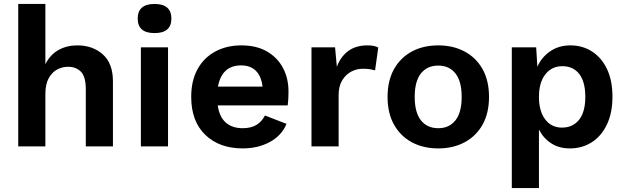

<svg xmlns="http://www.w3.org/2000/svg" viewBox="-20 -739 3158 969"><path d="M72 0V-719H209V-415Q233 -463 275 -486.5Q317 -510 370 -510Q448 -510 499 -464.5Q550 -419 550 -328V0H413V-288Q413 -353 388 -377.5Q363 -402 324 -402Q295 -402 269 -388.5Q243 -375 226 -344.5Q209 -314 209 -264V0Z M760 -572Q675 -572 675 -645Q675 -719 760 -719Q845 -719 845 -645Q845 -572 760 -572ZM828 -500V0H691V-500Z M1205 10Q1087 10 1016 -58.5Q945 -127 945 -250Q945 -332 977 -390Q1009 -448 1066.5 -479Q1124 -510 1198 -510Q1274 -510 1327 -479.5Q1380 -449 1408 -396.5Q1436 -344 1436 -277Q1436 -257 1435 -239Q1434 -221 1432 -207H1079Q1087 -149 1119.5 -120.5Q1152 -92 1204 -92Q1248 -92 1275 -109Q1302 -126 1317 -156L1426 -114Q1402 -55 1342 -22.5Q1282 10 1205 10ZM1197 -409Q1100 -409 1080 -302H1305Q1299 -354 1271.5 -381.5Q1244 -409 1197 -409Z M1552 0V-500H1671L1680 -402Q1699 -453 1737.5 -481.5Q1776 -510 1835 -510Q1870 -510 1889 -499L1873 -384Q1863 -387 1848.5 -389.5Q1834 -392 1811 -392Q1780 -392 1752.5 -377.5Q1725 -363 1707 -333.5Q1689 -304 1689 -259V0Z M2192 -510Q2267 -510 2325 -479Q2383 -448 2415.5 -390Q2448 -332 2448 -250Q2448 -168 2415.5 -110Q2383 -52 2325 -21Q2267 10 2192 10Q2116 10 2058.5 -21Q2001 -52 1968.5 -110Q1936 -168 1936 -250Q1936 -332 1968.5 -390Q2001 -448 2058.5 -479Q2116 -510 2192 -510ZM2192 -408Q2136 -408 2104.5 -368.5Q2073 -329 2073 -250Q2073 -171 2104.5 -131.5Q2136 -92 2192 -92Q2247 -92 2278.5 -131.5Q2310 -171 2310 -250Q2310 -329 2278.5 -368.5Q2247 -408 2192 -408Z M2563 210V-500H2686L2692 -402Q2713 -450 2756.5 -480Q2800 -510 2859 -510Q2920 -510 2968 -479Q3016 -448 3043.5 -390.5Q3071 -333 3071 -251Q3071 -169 3043 -110.5Q3015 -52 2966.5 -21Q2918 10 2856 10Q2801 10 2761.5 -16Q2722 -42 2700 -85V210ZM2816 -95Q2871 -95 2902.5 -134.5Q2934 -174 2934 -250Q2934 -326 2903.5 -365.5Q2873 -405 2818 -405Q2765 -405 2732.5 -364Q2700 -323 2700 -250Q2700 -178 2731.5 -136.5Q2763 -95 2816 -95Z"/></svg>

Font: Work Sans SemiBold
Style: Regular
Weight: 600
Designer: Wei Huang
Foundry: Wei Huang
Version: Version 2.010; ttfautohint (v1.8.3)